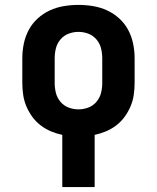

<svg xmlns="http://www.w3.org/2000/svg" viewBox="-20 -548 640 783"><path d="M234 215V2Q210 -3 187.5 -12.5Q165 -22 145.5 -37Q126 -52 111.5 -72Q97 -92 87.5 -114.5Q78 -137 74.5 -161.5Q71 -186 71 -210V-310Q71 -340 77 -369.5Q83 -399 97 -425.5Q111 -452 133.5 -472.5Q156 -493 183 -505.5Q210 -518 240 -523Q270 -528 300 -528Q330 -528 360 -523Q390 -518 417 -505.5Q444 -493 466.5 -472.5Q489 -452 503 -425.5Q517 -399 523 -369.5Q529 -340 529 -310V-210Q529 -186 525.5 -161.5Q522 -137 512.5 -114.5Q503 -92 488.5 -72Q474 -52 454.5 -37Q435 -22 412.5 -12.5Q390 -3 366 2V215ZM300 -102Q321 -102 340.5 -109.5Q360 -117 373.5 -133Q387 -149 392 -169Q397 -189 397 -210V-310Q397 -331 392 -351Q387 -371 373.5 -387Q360 -403 340.5 -410.5Q321 -418 300 -418Q279 -418 259.5 -410.5Q240 -403 226.5 -387Q213 -371 208 -351Q203 -331 203 -310V-210Q203 -189 208 -169Q213 -149 226.5 -133Q240 -117 259.5 -109.5Q279 -102 300 -102Z"/></svg>

Font: Iosevka SS04 XBd Ex
Style: Regular
Weight: 800
Width: 7
Monospace: yes
Designer: Belleve Invis
Foundry: Belleve Invis
Version: Version 19.0.0; ttfautohint (v1.8.4)